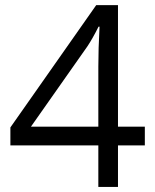

<svg xmlns="http://www.w3.org/2000/svg" viewBox="-20 -738 612 758"><path d="M551.8 -164.1H445.8V0H368.2V-164.1H21V-234.9L359.9 -717.8H445.8V-237.8H551.8ZM368.2 -237.8V-475.1Q368.2 -544.9 373 -632.8H369.1Q345.7 -585.9 325.2 -555.2L102.1 -237.8Z"/></svg>

Font: f0_46894 
Style: Regular
Weight: 400
Foundry: Ascender Corporation
Version: Version 1.10